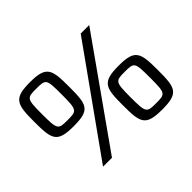

<svg xmlns="http://www.w3.org/2000/svg" viewBox="-129 -802 1020 1020"><g transform="rotate(-45 381.0 -292.0)"><path d="M184 -262C308 -262 315 -293 315 -427C315 -558 308 -592 184 -592C61 -592 52 -558 52 -427C52 -293 61 -262 184 -262ZM142 0H209L622 -584H558ZM184 -308C114 -308 110 -310 110 -427C110 -542 114 -544 184 -544C256 -544 258 -542 258 -427C258 -310 253 -308 184 -308ZM580 8C703 8 711 -24 711 -156C711 -288 703 -321 580 -321C455 -321 447 -288 447 -156C447 -24 455 8 580 8ZM580 -39C510 -39 506 -41 506 -156C506 -273 510 -275 580 -275C651 -275 653 -273 653 -156C653 -41 649 -39 580 -39Z"/></g></svg>

Font: Saira UNSAM SC
Style: Regular
Weight: 400
Designer: Hector Gatti with collaboration of the Omnibus-Type team
Foundry: Omnibus-Type
Version: Version 1.072;PS 001.072;hotconv 1.0.88;makeotf.lib2.5.64775